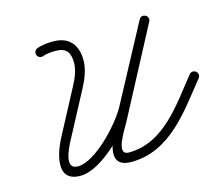

<svg xmlns="http://www.w3.org/2000/svg" viewBox="-88 -689 954 825"><g transform="rotate(-15 388.5 -276.5)"><path d="M151.9 -517.5C168.1 -524 192.3 -525.6 209.6 -525.3C209.6 -525.3 209.7 -525.3 209.8 -525.3C209.8 -525.3 209.9 -525.3 209.9 -525.3C256.8 -525.3 272.7 -500.6 272.7 -455.7C272.7 -421.5 256.7 -386.6 240.9 -357C206.2 -291.4 171.4 -225.9 136.6 -160.3C105.5 -101.5 62.1 21 174 21C271.2 21 404.8 -121.2 448.2 -202.1C508.9 -315.6 569.6 -429 630.3 -542.4C636.9 -554.7 630.9 -565.8 621.6 -570.8C612.3 -575.7 599.7 -574.5 593.2 -562.1C523.9 -431 454.7 -299.9 385.4 -168.8C356.9 -114.9 279 20.1 400.6 20.1C575.1 20.1 674.6 -131.6 772.6 -252.7C779.9 -261.7 778.5 -274.9 769.5 -282.2C760.4 -289.5 747.2 -288.1 739.9 -279.1C651.4 -169.7 558.1 -21.9 400.6 -21.9C340 -21.9 409.2 -123.9 422.6 -149.2C491.8 -280.3 561.1 -411.4 630.3 -542.5C636.9 -554.9 630.9 -566 621.6 -570.9C612.4 -575.8 599.8 -574.5 593.2 -562.2C532.5 -448.8 471.8 -335.4 411.1 -221.9C376 -156.3 253 -21 174 -21C109.9 -21 159.4 -113.6 173.7 -140.6C208.5 -206.2 243.3 -271.7 278.1 -337.3C297.2 -373.3 314.7 -414.2 314.7 -455.7C314.7 -523.6 280.2 -567.3 209.9 -567.3C209.9 -567.3 210 -567.3 210 -567.3C210.1 -567.3 210.2 -567.3 210.2 -567.3C187.2 -567.6 157.8 -565.1 136.2 -556.4C125.5 -552.1 120.3 -539.9 124.6 -529.1C128.9 -518.4 141.1 -513.1 151.9 -517.5Z"/></g></svg>

Font: FRB American Cursive Guidelines Arrows Medium
Style: Italic
Weight: 500
Italic angle: -25°
Version: Version 2.0;Modular Font Editor K font №1